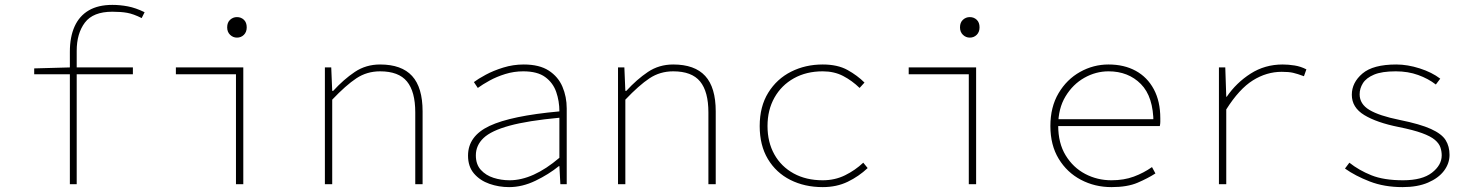

<svg xmlns="http://www.w3.org/2000/svg" viewBox="-20 -754 6040 786"><path d="M266 0V-542Q266 -603 285.5 -646Q305 -689 343.5 -711.5Q382 -734 440 -734Q471 -734 503 -728Q535 -722 572 -704L560 -680Q526 -697 500.5 -701.5Q475 -706 440 -706Q361 -706 327.5 -661.5Q294 -617 294 -546V0ZM120 -450V-474L266 -478H524V-450Z M946 0V-450H700V-478H976V0ZM950 -600Q934 -600 922 -611.5Q910 -623 910 -642Q910 -662 922 -673Q934 -684 950 -684Q967 -684 978.5 -673Q990 -662 990 -642Q990 -623 978.5 -611.5Q967 -600 950 -600Z M1310 0V-478H1336L1340 -382H1344Q1387 -429 1432.5 -459.5Q1478 -490 1536 -490Q1624 -490 1667 -443Q1710 -396 1710 -298V0H1680V-294Q1680 -379 1646 -420.5Q1612 -462 1536 -462Q1482 -462 1439 -433.5Q1396 -405 1340 -346V0Z M2064 12Q2022 12 1983.5 -1.5Q1945 -15 1920.5 -43.5Q1896 -72 1896 -117Q1896 -197 1984 -238.5Q2072 -280 2270 -298Q2270 -340 2257 -377.5Q2244 -415 2212 -438.5Q2180 -462 2122 -462Q2084 -462 2048.5 -451Q2013 -440 1984 -424Q1955 -408 1936 -394L1920 -418Q1937 -431 1968.5 -448Q2000 -465 2040.5 -477.5Q2081 -490 2124 -490Q2188 -490 2226.5 -465Q2265 -440 2282.5 -399Q2300 -358 2300 -310V0H2274L2270 -74H2268Q2226 -40 2172 -14Q2118 12 2064 12ZM2066 -16Q2114 -16 2165 -39Q2216 -62 2270 -108V-272Q2141 -260 2066 -239.5Q1991 -219 1959.5 -189Q1928 -159 1928 -118Q1928 -81 1948.5 -58.5Q1969 -36 2000.5 -26Q2032 -16 2066 -16Z M2510 0V-478H2536L2540 -382H2544Q2587 -429 2632.5 -459.5Q2678 -490 2736 -490Q2824 -490 2867 -443Q2910 -396 2910 -298V0H2880V-294Q2880 -379 2846 -420.5Q2812 -462 2736 -462Q2682 -462 2639 -433.5Q2596 -405 2540 -346V0Z M3348 12Q3274 12 3215.5 -17.5Q3157 -47 3123.5 -103Q3090 -159 3090 -238Q3090 -318 3125 -374.5Q3160 -431 3218.5 -460.5Q3277 -490 3348 -490Q3409 -490 3449.5 -467.5Q3490 -445 3519 -416L3499 -394Q3468 -424 3431.5 -443Q3395 -462 3348 -462Q3281 -462 3230 -433.5Q3179 -405 3150.5 -354.5Q3122 -304 3122 -238Q3122 -172 3150 -122Q3178 -72 3229 -44Q3280 -16 3348 -16Q3398 -16 3439.5 -36.5Q3481 -57 3514 -88L3532 -66Q3496 -32 3450.5 -10Q3405 12 3348 12Z M3946 0V-450H3700V-478H3976V0ZM3950 -600Q3934 -600 3922 -611.5Q3910 -623 3910 -642Q3910 -662 3922 -673Q3934 -684 3950 -684Q3967 -684 3978.5 -673Q3990 -662 3990 -642Q3990 -623 3978.5 -611.5Q3967 -600 3950 -600Z M4530 12Q4462 12 4405 -18Q4348 -48 4314 -104Q4280 -160 4280 -238Q4280 -316 4313.5 -372.5Q4347 -429 4401.5 -459.5Q4456 -490 4518 -490Q4582 -490 4629.5 -464Q4677 -438 4703.5 -388.5Q4730 -339 4730 -270Q4730 -263 4730 -255Q4730 -247 4728 -238H4290V-266H4720L4702 -250Q4702 -358 4650.5 -410Q4599 -462 4518 -462Q4466 -462 4419 -435.5Q4372 -409 4342 -359.5Q4312 -310 4312 -240Q4312 -168 4342.5 -118Q4373 -68 4422.5 -42Q4472 -16 4530 -16Q4581 -16 4621.5 -31Q4662 -46 4696 -70L4710 -44Q4679 -24 4637 -6Q4595 12 4530 12Z M4970 0V-478H4996L5000 -358H5002Q5041 -415 5099.5 -452.5Q5158 -490 5231 -490Q5254 -490 5279.5 -486Q5305 -482 5328 -470L5318 -442Q5291 -452 5273.5 -456Q5256 -460 5227 -460Q5165 -460 5109 -425Q5053 -390 5000 -306V0Z M5722 12Q5647 12 5587.5 -11Q5528 -34 5486 -64L5504 -88Q5543 -57 5594 -36.5Q5645 -16 5724 -16Q5802 -16 5842 -47Q5882 -78 5882 -118Q5882 -135 5876.5 -151Q5871 -167 5854 -181.5Q5837 -196 5801.5 -209Q5766 -222 5706 -234Q5616 -252 5565 -283Q5514 -314 5514 -366Q5514 -416 5557.5 -453Q5601 -490 5696 -490Q5742 -490 5792 -474Q5842 -458 5876 -432L5858 -408Q5827 -432 5785.5 -447Q5744 -462 5694 -462Q5637 -462 5605 -448.5Q5573 -435 5559.5 -413.5Q5546 -392 5546 -368Q5546 -328 5586 -304Q5626 -280 5710 -263Q5794 -246 5838 -226Q5882 -206 5898 -180.5Q5914 -155 5914 -120Q5914 -85 5891.5 -55Q5869 -25 5826 -6.5Q5783 12 5722 12Z"/></svg>

Font: Source Code Pro ExtraLight
Style: Regular
Weight: 200
Monospace: yes
Designer: Paul D. Hunt, Teo Tuominen
Foundry: Adobe
Version: Version 1.026;hotconv 1.1.0;makeotfexe 2.6.0